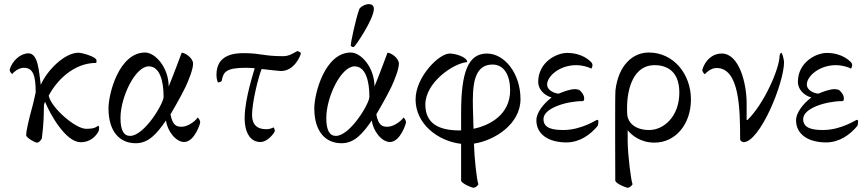

<svg xmlns="http://www.w3.org/2000/svg" viewBox="-20 -679 4152 922"><path d="M357.4 -425.8C289.1 -425.8 205.1 -339.8 175.8 -271.5C167 -334 164.1 -421.9 117.2 -422.9C78.1 -422.9 39.1 -387.7 26.4 -344.7C26.4 -341.8 27.3 -337.9 29.3 -334C32.2 -329.1 36.1 -324.2 39.1 -324.2C45.9 -333 69.3 -353.5 94.7 -353.5C139.6 -353.5 151.4 -314.5 151.4 -235.4C151.4 -235.4 139.6 -181.6 137.7 -175.8C117.2 -101.6 105.5 -47.9 105.5 -30.3C105.5 -17.6 147.5 5.9 157.2 5.9C168.9 5.9 175.8 -5.9 180.7 -13.7C184.6 -43 190.4 -95.7 190.4 -144.5C190.4 -167 191.4 -168 191.4 -175.8C191.4 -177.7 195.3 -188.5 196.3 -190.4C218.8 -133.8 294.9 3.9 367.2 3.9C419.9 3.9 443.4 -31.2 453.1 -47.9C454.1 -50.8 456.1 -58.6 456.1 -66.4C456.1 -69.3 454.1 -75.2 452.1 -75.2C441.4 -70.3 438.5 -60.5 393.6 -60.5C340.8 -60.5 224.6 -163.1 213.9 -219.7C251 -291 333 -377 442.4 -377C443.4 -378.9 443.4 -386.7 443.4 -389.6C443.4 -406.2 373 -425.8 357.4 -425.8Z M798.8 -129.9C798.8 -129.9 846.7 -210.9 870.1 -259.8C886.7 -294.9 907.2 -346.7 907.2 -373C907.2 -400.4 869.1 -425.8 852.5 -425.8C841.8 -397.5 816.4 -328.1 790 -263.7C790 -354.5 725.6 -426.8 676.8 -426.8C551.8 -426.8 501 -229.5 501 -159.2C501 -46.9 554.7 8.8 631.8 8.8C693.4 8.8 732.4 -36.1 777.3 -100.6C782.2 -52.7 823.2 2.9 864.3 2.9C913.1 2.9 941.4 -84 941.4 -91.8C941.4 -96.7 936.5 -111.3 928.7 -114.3C923.8 -103.5 885.7 -70.3 852.5 -70.3C828.1 -70.3 808.6 -76.2 798.8 -129.9ZM694.3 -360.4C747.1 -360.4 765.6 -291 765.6 -213.9C765.6 -181.6 672.9 -26.4 604.5 -26.4C575.2 -26.4 558.6 -51.8 558.6 -112.3C558.6 -213.9 629.9 -360.4 694.3 -360.4Z M1203.1 -351.6C1185.5 -292 1147.5 -168 1156.2 -85.9C1161.1 -37.1 1184.6 2.9 1230.5 2.9C1266.6 2.9 1299.8 -43 1299.8 -50.8C1299.8 -55.7 1296.9 -64.5 1293 -67.4C1287.1 -63.5 1273.4 -58.6 1261.7 -58.6C1240.2 -58.6 1190.4 -59.6 1190.4 -127.9C1190.4 -185.5 1219.7 -306.6 1236.3 -347.7C1279.3 -342.8 1321.3 -337.9 1329.1 -337.9C1395.5 -337.9 1424.8 -416 1424.8 -422.9C1421.9 -429.7 1416 -431.6 1407.2 -433.6C1385.7 -421.9 1368.2 -409.2 1338.9 -409.2C1243.2 -409.2 1234.4 -423.8 1150.4 -423.8C1107.4 -423.8 1019.5 -418 1019.5 -320.3C1019.5 -303.7 1022.5 -292 1026.4 -283.2C1034.2 -283.2 1043.9 -287.1 1044.9 -292C1052.7 -333 1064.5 -353.5 1161.1 -353.5C1172.9 -353.5 1187.5 -352.5 1203.1 -351.6Z M1750 -659.2C1732.4 -659.2 1709 -644.5 1705.1 -634.8C1685.5 -579.1 1664.1 -470.7 1664.1 -461.9C1664.1 -457 1671.9 -453.1 1675.8 -453.1H1678.7C1686.5 -456.1 1775.4 -587.9 1775.4 -636.7C1775.4 -647.5 1770.5 -659.2 1750 -659.2ZM1787.1 -129.9C1787.1 -129.9 1835 -210.9 1858.4 -259.8C1875 -294.9 1895.5 -346.7 1895.5 -373C1895.5 -400.4 1857.4 -425.8 1840.8 -425.8C1830.1 -397.5 1804.7 -328.1 1778.3 -263.7C1778.3 -354.5 1713.9 -426.8 1665 -426.8C1540 -426.8 1489.3 -229.5 1489.3 -159.2C1489.3 -46.9 1543 8.8 1620.1 8.8C1681.6 8.8 1720.7 -36.1 1765.6 -100.6C1770.5 -52.7 1811.5 2.9 1852.5 2.9C1901.4 2.9 1929.7 -84 1929.7 -91.8C1929.7 -96.7 1924.8 -111.3 1917 -114.3C1912.1 -103.5 1874 -70.3 1840.8 -70.3C1816.4 -70.3 1796.9 -76.2 1787.1 -129.9ZM1682.6 -360.4C1735.4 -360.4 1753.9 -291 1753.9 -213.9C1753.9 -181.6 1661.1 -26.4 1592.8 -26.4C1563.5 -26.4 1546.9 -51.8 1546.9 -112.3C1546.9 -213.9 1618.2 -360.4 1682.6 -360.4Z M2255.9 10.7C2353.5 -3.9 2479.5 -82 2479.5 -203.1C2479.5 -327.1 2402.3 -421.9 2318.4 -421.9C2228.5 -421.9 2194.3 -334 2194.3 -137.7V-52.7H2186.5C2089.8 -52.7 2022.5 -84 2022.5 -176.8C2022.5 -282.2 2155.3 -375 2223.6 -380.9C2223.6 -405.3 2167 -421.9 2139.6 -421.9C2086.9 -421.9 1975.6 -308.6 1975.6 -201.2C1975.6 -84 2083 -1 2194.3 11.7V187.5C2194.3 202.1 2247.1 222.7 2252.9 222.7C2262.7 222.7 2270.5 215.8 2277.3 206.1C2269.5 186.5 2257.8 80.1 2255.9 10.7ZM2253.9 -60.5C2252.9 -96.7 2252 -130.9 2251 -160.2C2249 -257.8 2251 -369.1 2344.7 -369.1C2402.3 -369.1 2429.7 -315.4 2429.7 -245.1C2429.7 -129.9 2334 -77.1 2253.9 -60.5Z M2589.8 -107.4C2589.8 -160.2 2702.1 -193.4 2777.3 -193.4C2786.1 -193.4 2785.2 -204.1 2785.2 -207C2785.2 -222.7 2773.4 -237.3 2761.7 -247.1C2755.9 -249 2748 -251 2742.2 -251C2715.8 -251 2685.5 -238.3 2663.1 -229.5C2646.5 -229.5 2607.4 -243.2 2607.4 -273.4C2607.4 -312.5 2666 -366.2 2748 -366.2C2774.4 -366.2 2805.7 -357.4 2819.3 -349.6C2822.3 -352.5 2825.2 -360.4 2825.2 -366.2C2825.2 -371.1 2823.2 -375 2821.3 -377.9C2813.5 -386.7 2777.3 -424.8 2703.1 -424.8C2651.4 -424.8 2564.5 -379.9 2564.5 -285.2C2564.5 -251 2592.8 -220.7 2628.9 -210.9C2589.8 -181.6 2555.7 -137.7 2555.7 -101.6C2555.7 -33.2 2615.2 4.9 2700.2 4.9C2763.7 4.9 2815.4 -32.2 2850.6 -75.2C2852.5 -81.1 2853.5 -87.9 2853.5 -96.7C2853.5 -100.6 2851.6 -103.5 2847.7 -103.5C2842.8 -103.5 2772.5 -54.7 2685.5 -54.7C2634.8 -54.7 2589.8 -62.5 2589.8 -107.4Z M2934.6 187.5C2934.6 202.1 2987.3 222.7 2993.2 222.7C3002.9 222.7 3010.7 215.8 3017.6 206.1C3009.8 185.5 2995.1 68.4 2994.1 0V-53.7C3013.7 -29.3 3055.7 5.9 3123 5.9C3222.7 5.9 3297.9 -81.1 3297.9 -201.2C3297.9 -324.2 3213.9 -426.8 3095.7 -426.8C3019.5 -426.8 2950.2 -367.2 2935.5 -246.1C2932.6 -219.7 2934.6 187.5 2934.6 187.5ZM3097.7 -54.7C3026.4 -54.7 2996.1 -92.8 2992.2 -126C2991.2 -135.7 2991.2 -146.5 2991.2 -160.2C2991.2 -257.8 3024.4 -366.2 3123 -366.2C3169.9 -366.2 3242.2 -347.7 3242.2 -234.4C3242.2 -119.1 3167 -54.7 3097.7 -54.7Z M3446.3 -421.9C3398.4 -421.9 3365.2 -386.7 3352.5 -343.8C3352.5 -340.8 3353.5 -336.9 3355.5 -333C3358.4 -328.1 3362.3 -323.2 3365.2 -323.2C3372.1 -332 3395.5 -352.5 3420.9 -352.5C3530.3 -352.5 3534.2 -159.2 3534.2 -9.8C3534.2 -2.9 3545.9 3.9 3549.8 3.9C3628.9 3.9 3745.1 -279.3 3745.1 -380.9C3744.1 -396.5 3736.3 -425.8 3731.4 -425.8C3728.5 -425.8 3724.6 -417 3723.6 -412.1C3723.6 -349.6 3649.4 -180.7 3569.3 -102.5C3568.4 -101.6 3565.4 -102.5 3565.4 -103.5V-183.6C3565.4 -279.3 3529.3 -421.9 3446.3 -421.9Z M3836.9 -107.4C3836.9 -160.2 3949.2 -193.4 4024.4 -193.4C4033.2 -193.4 4032.2 -204.1 4032.2 -207C4032.2 -222.7 4020.5 -237.3 4008.8 -247.1C4002.9 -249 3995.1 -251 3989.3 -251C3962.9 -251 3932.6 -238.3 3910.2 -229.5C3893.6 -229.5 3854.5 -243.2 3854.5 -273.4C3854.5 -312.5 3913.1 -366.2 3995.1 -366.2C4021.5 -366.2 4052.7 -357.4 4066.4 -349.6C4069.3 -352.5 4072.3 -360.4 4072.3 -366.2C4072.3 -371.1 4070.3 -375 4068.4 -377.9C4060.5 -386.7 4024.4 -424.8 3950.2 -424.8C3898.4 -424.8 3811.5 -379.9 3811.5 -285.2C3811.5 -251 3839.8 -220.7 3876 -210.9C3836.9 -181.6 3802.7 -137.7 3802.7 -101.6C3802.7 -33.2 3862.3 4.9 3947.3 4.9C4010.7 4.9 4062.5 -32.2 4097.7 -75.2C4099.6 -81.1 4100.6 -87.9 4100.6 -96.7C4100.6 -100.6 4098.6 -103.5 4094.7 -103.5C4089.8 -103.5 4019.5 -54.7 3932.6 -54.7C3881.8 -54.7 3836.9 -62.5 3836.9 -107.4Z"/></svg>

Font: Crimson
Style: Roman
Weight: 400
Version: Version 0.2